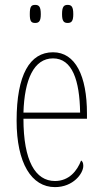

<svg xmlns="http://www.w3.org/2000/svg" viewBox="-20 -756 419 786"><path d="M257 -662C273 -662 280 -670 280 -698C280 -728 273 -736 257 -736C241 -736 234 -728 234 -698C234 -670 241 -662 257 -662ZM124 -662C140 -662 147 -670 147 -698C147 -728 140 -736 124 -736C107 -736 102 -728 102 -698C102 -670 107 -662 124 -662ZM205 10C280 10 321 -46 321 -77C321 -90 317 -96 312 -99C296 -57 263 -15 205 -15C125 -15 76 -97 76 -270H336V-291C336 -445 289 -542 197 -542C102 -542 48 -450 48 -262C48 -88 109 10 205 10ZM308 -295H76C80 -431 119 -517 197 -517C276 -517 306 -427 308 -295Z"/></svg>

Font: Noto Serif Armenian ExtraCondensed Thin
Style: Regular
Weight: 100
Width: 2
Designer: Monotype Design Team
Foundry: Monotype Imaging Inc.
Version: Version 2.008